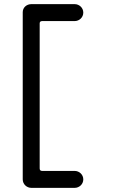

<svg xmlns="http://www.w3.org/2000/svg" viewBox="-20 -690 603 929"><path d="M184 137C176 137 172 133 172 125V-577C172 -584 176 -588 184 -588H341C364 -588 383 -606 383 -629C383 -652 364 -670 341 -670H132C109 -670 90 -654 90 -631V178C90 201 109 219 132 219H341C364 219 383 201 383 178C383 155 364 137 341 137Z"/></svg>

Font: Fabada
Style: Regular
Weight: 400
Designer: deFharo
Foundry: deFharo.com
Version: Version 4.000 2011 initial release